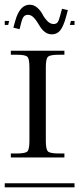

<svg xmlns="http://www.w3.org/2000/svg" viewBox="-29 -797 337 817"><path d="M288.1 0H-8.8V-17.1H288.1ZM17.1 -127V-144H43.9Q79.1 -144 87.6 -152.8Q96.2 -161.6 96.2 -196.8V-511.2Q96.2 -546.4 87.6 -555.2Q79.1 -564 43.9 -564H17.1V-581.1H245.1V-564H219.2Q184.1 -564 175 -555.2Q166 -546.4 166 -511.2V-196.8Q166 -161.6 175 -152.8Q184.1 -144 219.2 -144H245.1V-127ZM272.9 -708H288.1V-690.9H268.1ZM-8.8 -708H9.8L5.9 -690.9H-8.8ZM252 -725.1Q240.7 -684.1 227.1 -667.5Q213.4 -650.9 191.9 -650.9Q176.3 -650.9 164.1 -659.4Q151.9 -668 143.8 -680.2Q135.7 -692.4 128.4 -704.6Q121.1 -716.8 111.3 -725.3Q101.6 -733.9 89.8 -733.9Q79.1 -733.9 72.8 -727.1Q66.4 -720.2 62 -703.1L54.2 -672.9L27.8 -679.2L36.1 -709Q55.2 -776.9 97.2 -776.9Q115.7 -776.9 130.1 -763.9Q144.5 -751 152.1 -735.8Q159.7 -720.7 172.1 -707.8Q184.6 -694.8 199.2 -694.8Q210.9 -694.8 216.3 -702.4Q221.7 -710 227.1 -731L234.9 -759.8L259.8 -753.9Z"/></svg>

Font: FoglihtenFr01
Style: Regular
Weight: 500
Version: Version 0.68